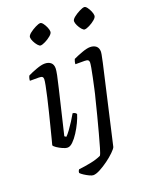

<svg xmlns="http://www.w3.org/2000/svg" viewBox="-168 -817 870 1106"><g transform="rotate(-20 266.5 -264.0)"><path d="M124 0Q111 0 93.5 -8Q76 -16 61 -26Q46 -36 44 -43Q47 -53 54 -81Q61 -109 71 -148Q81 -187 91.5 -229.5Q102 -272 111 -311Q120 -350 125.5 -378.5Q131 -407 131 -417Q131 -427 125.5 -431.5Q120 -436 104 -436H50Q50 -444 52.5 -453Q55 -462 58 -466Q80 -477 111.5 -488.5Q143 -500 163 -500Q186 -500 200 -488.5Q214 -477 214 -453Q214 -430 191.5 -338.5Q169 -247 127 -68L137 -61Q147 -70 162 -90.5Q177 -111 192 -134.5Q207 -158 217 -176Q225 -176 231.5 -172Q238 -168 240 -163Q234 -142 221 -114.5Q208 -87 191 -60.5Q174 -34 156.5 -17Q139 0 124 0ZM178 -606Q171 -606 161 -617.5Q151 -629 143.5 -644.5Q136 -660 136 -671Q136 -682 152.5 -695Q169 -708 189 -718Q209 -728 219 -728Q227 -728 236 -716Q245 -704 251.5 -688.5Q258 -673 258 -662Q258 -651 242.5 -638Q227 -625 208 -615.5Q189 -606 178 -606ZM208 200Q200 200 185 193Q170 186 155.5 176.5Q141 167 135 160Q135 152 137.5 147Q140 142 142 140Q178 136 215.5 128.5Q253 121 281 108Q287 100 297 65.5Q307 31 320 -17Q333 -65 346 -115.5Q359 -166 369 -207Q376 -232 383 -265Q390 -298 397 -330Q404 -362 408 -386Q412 -410 412 -417Q412 -427 406 -431.5Q400 -436 385 -436H329Q329 -444 331.5 -453Q334 -462 336 -466Q359 -477 390.5 -488.5Q422 -500 441 -500Q464 -500 478 -488.5Q492 -477 492 -453Q492 -449 490 -437.5Q488 -426 480 -389L371 87Q367 97 347.5 116Q328 135 302 154Q276 173 250.5 186.5Q225 200 208 200ZM448 -606Q441 -606 431 -617.5Q421 -629 413.5 -644.5Q406 -660 406 -671Q406 -682 422.5 -695Q439 -708 459 -718Q479 -728 489 -728Q497 -728 506 -716Q515 -704 521.5 -688.5Q528 -673 528 -662Q528 -651 512.5 -638Q497 -625 478 -615.5Q459 -606 448 -606Z"/></g></svg>

Font: Texturina 72pt 72pt Regular
Style: Italic
Weight: 400
Italic angle: -11°
Designer: Guillermo Torres Carreño
Foundry: Omnibus-Type
Version: Version 1.002; ttfautohint (v1.8.3)